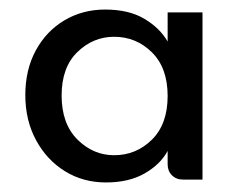

<svg xmlns="http://www.w3.org/2000/svg" viewBox="-20 -729 491 402"><path d="M33 -530Q33 -583 55 -623.5Q77 -664 115 -686.5Q153 -709 200 -709Q250 -709 282.5 -689.5Q315 -670 331 -642Q349 -616 357 -587.5Q365 -559 365 -530Q365 -500 357 -469.5Q349 -439 331 -413Q316 -385 283 -366Q250 -347 202 -347Q154 -347 116 -370.5Q78 -394 55.5 -435.5Q33 -477 33 -530ZM109 -529Q109 -470 142 -437Q175 -404 219 -404Q265 -404 298 -436.5Q331 -469 331 -528Q331 -587 298 -619.5Q265 -652 219 -652Q175 -652 142 -620Q109 -588 109 -529ZM331 -385V-703H404V-353H363Q349 -353 340 -362Q331 -371 331 -385Z"/></svg>

Font: Parkinsans Light
Style: Regular
Weight: 400
Version: Version 1.000